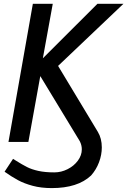

<svg xmlns="http://www.w3.org/2000/svg" viewBox="-20 -745 668 1008"><path d="M152.5 -725H257L205 -439L491.5 -725H628L285 -399L493.5 -53Q514.5 -18.5 514.5 29Q514.5 67.5 500 106.5Q485.5 145.5 458 176.5Q388 242.5 251.5 242.5Q196 242.5 151.5 230.5Q107 218.5 73.8 200.5Q40.5 182.5 4 156.5L48.5 89L60.5 96.5Q97 119.5 121.8 132Q146.5 144.5 181.2 152.2Q216 160 265.5 160Q301.5 160 334.8 143.2Q368 126.5 388.8 98.5Q409.5 70.5 409.5 39Q409.5 17.5 399 -3.5L191.5 -345.5L129 0H24.5Z"/></svg>

Font: JuliaMono BoldItalic
Style: Regular
Weight: 700
Italic angle: -9°
Monospace: yes
Designer: cormullion
Foundry: corm
Version: Version 0.049; ttfautohint (v1.8.4)